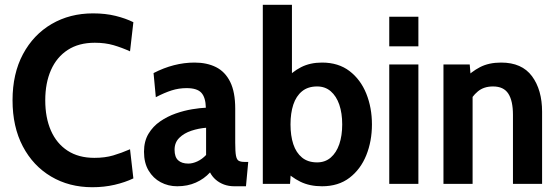

<svg xmlns="http://www.w3.org/2000/svg" viewBox="-20 -770 2340 804"><path d="M366.5 14Q269.5 14 194 -30.8Q118.5 -75.5 75.5 -157.2Q32.5 -239 32.5 -350Q32.5 -461.5 76.2 -543.2Q120 -625 196.2 -669.5Q272.5 -714 369.5 -714Q421.5 -714 464 -703.5Q506.5 -693 538.5 -677L524.5 -555Q490.5 -570.5 455.5 -580.8Q420.5 -591 377 -591Q310 -591 263.8 -561Q217.5 -531 193.5 -476.8Q169.5 -422.5 169.5 -350Q169.5 -277.5 193.2 -223.2Q217 -169 263 -139Q309 -109 375 -109Q419.5 -109 454.2 -119.2Q489 -129.5 524.5 -145L538.5 -23Q504 -6.5 460 3.8Q416 14 366.5 14Z M722 10Q684.5 10 653 -6.8Q621.5 -23.5 602.2 -55.8Q583 -88 583 -134.5Q583 -178.5 601.8 -209.8Q620.5 -241 650.8 -261.8Q681 -282.5 716 -294.8Q751 -307 784.5 -312.5Q818 -318 842 -319Q841 -362 823.2 -381.5Q805.5 -401 761.5 -401Q729 -401 699 -391.5Q669 -382 632.5 -363L623 -464Q665.5 -486 708.5 -497Q751.5 -508 794.5 -508Q846.5 -508 884.8 -488.8Q923 -469.5 944 -427Q965 -384.5 965 -315V-172Q965 -134.5 968.2 -117.8Q971.5 -101 980 -96.5Q988.5 -92 1003.5 -92H1019.5L1010 10H961Q938 10 918.2 2.8Q898.5 -4.5 883.5 -17.5Q868.5 -30.5 859.5 -48Q835 -21 800.2 -5.5Q765.5 10 722 10ZM768.5 -85Q786.5 -85 806.5 -94.2Q826.5 -103.5 843 -121V-235Q811.5 -232.5 781.2 -222.5Q751 -212.5 731 -193Q711 -173.5 711 -143Q711 -112.5 726 -98.8Q741 -85 768.5 -85Z M1328.5 10Q1276.5 10 1237.5 -9.2Q1198.5 -28.5 1167 -61.5L1200.5 -85L1194.5 0H1080.5V-750H1202.5V-417L1174.5 -436Q1203 -469.5 1241 -488.8Q1279 -508 1328.5 -508Q1397 -508 1443.5 -472.5Q1490 -437 1513.8 -378Q1537.5 -319 1537.5 -249Q1537.5 -179 1513.8 -120Q1490 -61 1443.5 -25.5Q1397 10 1328.5 10ZM1308 -90Q1341.5 -90 1365 -110.2Q1388.5 -130.5 1400.8 -166.2Q1413 -202 1413 -249Q1413 -296 1400.8 -331.8Q1388.5 -367.5 1365 -387.8Q1341.5 -408 1308 -408Q1269.5 -408 1244.8 -387.8Q1220 -367.5 1208.2 -331.8Q1196.5 -296 1196.5 -249Q1196.5 -202 1208.2 -166.2Q1220 -130.5 1244.8 -110.2Q1269.5 -90 1308 -90Z M1610 0V-500H1732V0ZM1610 -576V-700H1732V-576Z M1837 0V-500H1947L1953.5 -420.5L1925.5 -439.5Q1953 -469.5 1990 -488.8Q2027 -508 2078.5 -508Q2165.5 -508 2207.8 -450.8Q2250 -393.5 2250 -302V0H2128V-289Q2128 -348 2108.5 -378Q2089 -408 2044.5 -408Q2006 -408 1981 -387.2Q1956 -366.5 1938 -330.5L1959 -399V0Z"/></svg>

Font: Cabin
Style: Bold
Weight: 700
Width: 4
Designer: Pablo Impallari
Foundry: Pablo Impallari. http://www.impallari.com Igino Marini. http://www.ikern.com
Version: Version 3.001